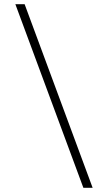

<svg xmlns="http://www.w3.org/2000/svg" viewBox="-20 -750 460 912"><path d="M53 -730H97L420 142H376Z"/></svg>

Font: Arima Madurai ExtraLight
Style: Regular
Weight: 275
Designer: Joana Correia and Natanael Gama
Foundry: NDISCOVER
Version: Version 1.020